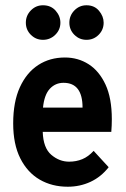

<svg xmlns="http://www.w3.org/2000/svg" viewBox="-20 -697 478 728"><path d="M237 11Q177 11 130.5 -16Q84 -43 57 -96.5Q30 -150 30 -229Q30 -311 55.5 -366.5Q81 -422 125 -450.5Q169 -479 226 -479Q276 -479 316 -453.5Q356 -428 380 -376.5Q404 -325 404 -245Q404 -235 403.5 -221Q403 -207 402 -197H142Q144 -136 174.5 -110Q205 -84 242 -84Q269 -84 292 -93.5Q315 -103 335 -125L392 -63Q363 -26 323 -7.5Q283 11 237 11ZM143 -289H293Q293 -383 221 -383Q190 -383 169 -360.5Q148 -338 143 -289ZM143 -546Q116 -546 97 -565Q78 -584 78 -611Q78 -638 97 -657.5Q116 -677 143 -677Q173 -677 191 -656.5Q209 -636 209 -611Q209 -584 189.5 -565Q170 -546 143 -546ZM308 -546Q281 -546 262 -565Q243 -584 243 -611Q243 -638 262 -657.5Q281 -677 308 -677Q338 -677 355.5 -656Q373 -635 373 -611Q373 -584 354 -565Q335 -546 308 -546Z"/></svg>

Font: Inconsolata SemiCondensed ExtraBold
Style: Regular
Weight: 800
Width: 4
Monospace: yes
Designer: Raph Levien, Cyreal, Brenton Simpson
Foundry: Raph Levien, Cyreal, Google
Version: Version 3.100; ttfautohint (v1.8.4.7-5d5b)